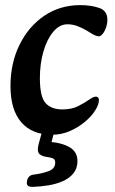

<svg xmlns="http://www.w3.org/2000/svg" viewBox="-20 -511 450 751"><path d="M184 16Q105 16 63 -33Q21 -82 21 -174Q21 -264 56.5 -336Q92 -408 153.5 -449.5Q215 -491 294 -491Q336 -491 368 -480Q400 -469 400 -434Q400 -419 395 -404Q390 -389 382 -379Q374 -369 366 -369Q362 -369 355 -371.5Q348 -374 343 -377Q332 -384 316.5 -393Q301 -402 282.5 -409Q264 -416 244 -416Q213 -416 188.5 -387Q164 -358 150 -310Q136 -262 136 -206Q136 -132 158.5 -107.5Q181 -83 224 -83Q260 -83 285 -95.5Q310 -108 333 -124Q342 -130 347 -131.5Q352 -133 356 -133Q361 -133 364 -129Q367 -125 367 -120Q367 -102 352 -78.5Q337 -55 311 -33.5Q285 -12 252.5 2Q220 16 184 16ZM151 -20Q153 -26 156.5 -30Q160 -34 166 -35L185 -39Q193 -41 197 -37Q201 -33 199 -24L172 83L161 44Q211 44 247 62Q283 80 283 119Q283 147 267.5 166.5Q252 186 226 197.5Q200 209 169 214Q138 219 108 220Q95 220 90 216Q85 212 85 205Q85 191 92 182Q99 173 112 172Q144 168 170 158.5Q196 149 196 125Q196 113 188 109Q180 105 153 101Q144 99 136 93Q128 87 128 72Q128 68 129 63Q130 58 131 53Z"/></svg>

Font: Alkatra
Style: Regular
Weight: 400
Designer: Suman Bhandary
Version: Version 1.100;gftools[0.9.22]